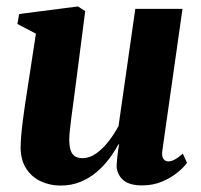

<svg xmlns="http://www.w3.org/2000/svg" viewBox="-20 -565 624 596"><path d="M168 11Q135 11 107 -2Q79 -15 61.8 -41Q44.5 -67 44 -106Q44 -122.5 45.8 -143.5Q47.5 -164.5 50.5 -187.8Q53.5 -211 56.8 -234.2Q60 -257.5 63.5 -278L91.5 -460.5L34 -490.5L39.5 -521.5L222 -545L244.5 -530.5L213 -286.5Q210.5 -265.5 207.2 -242.5Q204 -219.5 201.2 -198Q198.5 -176.5 196.8 -159.5Q195 -142.5 195 -132.5Q195 -112 199 -99.2Q203 -86.5 212.2 -80.2Q221.5 -74 236.5 -74Q258 -74 278.8 -88.8Q299.5 -103.5 317.5 -126.8Q335.5 -150 348 -174L400 -537.5H546.5L484 -98Q481.5 -80 487.2 -72Q493 -64 502.5 -64Q511.5 -64 522 -69.5Q532.5 -75 547.5 -88L560.5 -59.5Q551.5 -46.5 531.5 -30Q511.5 -13.5 483.5 -1.5Q455.5 10.5 421.5 10.5Q382.5 10.5 363.5 -5.2Q344.5 -21 342 -47.5Q342 -51.5 342.5 -59.2Q343 -67 344 -76.8Q345 -86.5 346.5 -97Q348 -107.5 349.5 -116.5L347.5 -117Q335 -93.5 317.8 -70.8Q300.5 -48 278.2 -29.5Q256 -11 228.5 0Q201 11 168 11Z"/></svg>

Font: Merriweather 72pt ExtraBold
Style: Italic
Weight: 800
Italic angle: -7.8°
Version: Version 2.101